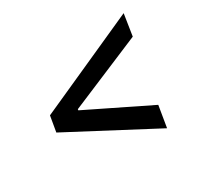

<svg xmlns="http://www.w3.org/2000/svg" viewBox="-118 -713 896 851"><g transform="rotate(-30 330.5 -287.0)"><path d="M77.6 -246.6 91.3 -326.7 600.6 -555.7 583.5 -445.3 209.5 -287.6 212.4 -293.9 210.9 -279.3 208 -284.7 530.3 -127 512.2 -17.6Z"/></g></svg>

Font: Inter 18pt Medium
Style: Italic
Weight: 500
Italic angle: -9.3988°
Designer: Rasmus Andersson
Foundry: rsms
Version: Version 4.001;git-66647c0bb